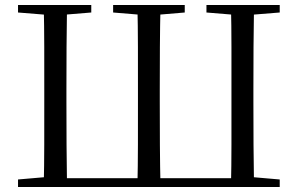

<svg xmlns="http://www.w3.org/2000/svg" viewBox="-20 -748 1191 768"><path d="M154.9 0Q156.9 -84.1 157 -169Q157.1 -253.9 157.1 -342.7V-388.7Q157.1 -475.3 157 -560.3Q156.9 -645.2 154.9 -728H248.1Q246.7 -644.8 246.2 -560.3Q245.7 -475.9 245.7 -388.5V-342.7Q245.7 -253.3 246.2 -168.5Q246.7 -83.6 248.1 0ZM529.6 0Q531.6 -84.1 531.7 -169Q531.8 -253.9 531.8 -342.7V-388.5Q531.8 -475.3 531.7 -560.3Q531.6 -645.2 529.6 -728H622.1Q620.1 -645 619.6 -560.2Q619.1 -475.3 619.1 -388.7V-342.7Q619.1 -253.3 619.6 -168.5Q620.1 -83.6 622.1 0ZM903.8 0Q905.8 -83.6 905.8 -168.5Q905.8 -253.3 905.8 -342.7V-388.5Q905.8 -475.9 905.8 -560.3Q905.8 -644.8 903.8 -728H996.1Q994.6 -645.2 994.1 -560.3Q993.6 -475.3 993.6 -388.7V-342.7Q993.6 -253.9 994.1 -169Q994.6 -84.1 996.1 0ZM52.1 -698V-728H345.1V-698L210.4 -686.9H189.7ZM432.5 -698V-728H719V-698L587.2 -686.9H566.9ZM805.8 -698V-728H1098.9V-698L961.2 -686.9H940.5ZM52.1 0V-30.1L190.9 -42.1H201.8V0ZM950.5 0V-42.1H960.2L1098.9 -30.1V0ZM201.8 0V-35.1H950.5V0Z"/></svg>

Font: Noto Serif JP
Style: Regular
Weight: 200
Designer: Ryoko NISHIZUKA 西塚涼子 (kana & ideographs); Frank Grießhammer (Latin, Greek & Cyrillic); Wenlong ZHANG 张文龙 (bopomofo); San
Foundry: Adobe
Version: Version 2.001;hotconv 1.1.0;makeotfexe 2.6.0